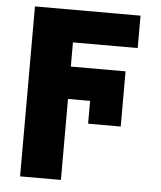

<svg xmlns="http://www.w3.org/2000/svg" viewBox="-52 -576 685 819"><g transform="rotate(5 290.0 -166.0)"><path d="M516.6 -391.6H239.3V-288.1H473.6V-51.8H334V-149.4H239.3V197.3H64.5V-530.3H516.6Z"/></g></svg>

Font: Pretendard Std Black
Style: Regular
Weight: 900
Designer: Base glyphs from Inter by Rasmus Andersson; Hangeul glyphs from Noto Sans CJK(Source Han Sans) by Jang Soo-young and Kan
Foundry: Kil Hyung-jin
Version: Version 1.309